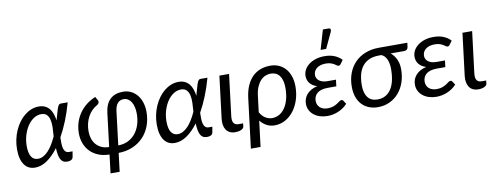

<svg xmlns="http://www.w3.org/2000/svg" viewBox="-71 -1127 4347 1681"><g transform="rotate(-10 2102.5 -287.0)"><path d="M195.5 -64.5Q219.5 -64.5 242.2 -76.8Q265 -89 286 -111Q307 -133 326.2 -164.2Q345.5 -195.5 363 -234Q366.5 -274.5 367.8 -312.5Q369 -350.5 362.2 -380Q355.5 -409.5 338.5 -427.2Q321.5 -445 289 -445Q254 -445 222.5 -424.5Q191 -404 167.5 -369Q144 -334 130 -287.8Q116 -241.5 116 -190.5Q116 -128 136.2 -96.2Q156.5 -64.5 195.5 -64.5ZM536 -506.5Q513 -423.5 483.5 -350Q454 -276.5 419.5 -215Q418.5 -186 419.2 -160.8Q420 -135.5 425.2 -116.8Q430.5 -98 441.5 -87.2Q452.5 -76.5 473 -76.5H503.5L495 -27Q494 -21.5 491 -16Q488 -10.5 482 -6Q476 -1.5 466.2 1.2Q456.5 4 442 4Q421 4 406.8 -4.8Q392.5 -13.5 383.8 -30.5Q375 -47.5 370.8 -72.5Q366.5 -97.5 365 -130Q316.5 -65 264 -29Q211.5 7 157 7Q127.5 7 103.8 -4.2Q80 -15.5 63 -38.5Q46 -61.5 36.8 -96Q27.5 -130.5 27.5 -177Q27.5 -221.5 36.5 -263.8Q45.5 -306 62 -343.5Q78.5 -381 101.5 -412.5Q124.5 -444 152.5 -466.5Q180.5 -489 212.5 -501.8Q244.5 -514.5 279 -514.5Q312 -514.5 335.5 -503Q359 -491.5 374.8 -471.5Q390.5 -451.5 399.5 -424.8Q408.5 -398 412.5 -367.5Q416 -379 419.2 -391Q422.5 -403 426 -415Q434 -445 440 -463Q446 -481 451.5 -490.8Q457 -500.5 462.5 -503.5Q468 -506.5 475.5 -506.5Z M906.5 -58Q956.5 -58.5 995.5 -78Q1034.5 -97.5 1060.8 -130.8Q1087 -164 1100.8 -208.2Q1114.5 -252.5 1114.5 -303.5Q1114.5 -335.5 1108.2 -362.2Q1102 -389 1090.2 -408.2Q1078.5 -427.5 1061.2 -438.2Q1044 -449 1022 -449Q990.5 -449 969.8 -426.5Q949 -404 943 -355.5ZM862 -355.5Q872 -436.5 914.5 -475.2Q957 -514 1027 -514Q1067.5 -514 1099.8 -497.8Q1132 -481.5 1154.5 -453.5Q1177 -425.5 1189 -387.2Q1201 -349 1201 -305Q1201 -236.5 1179 -179.5Q1157 -122.5 1117 -81.2Q1077 -40 1021.2 -16.8Q965.5 6.5 898.5 7L878.5 171.5H797.5L817.5 7Q762.5 6.5 719.2 -11.2Q676 -29 646.2 -59.5Q616.5 -90 600.8 -131.2Q585 -172.5 585 -221Q585 -272.5 599.2 -317.5Q613.5 -362.5 639.5 -399.5Q665.5 -436.5 701.8 -464.8Q738 -493 781.5 -511L801 -476Q806 -466 801 -455.2Q796 -444.5 787.5 -439.5Q759.5 -424.5 738 -402.5Q716.5 -380.5 701.8 -352.8Q687 -325 679.2 -292.5Q671.5 -260 671.5 -224.5Q671.5 -189.5 681.2 -159.5Q691 -129.5 710.2 -107.2Q729.5 -85 758.2 -71.8Q787 -58.5 825.5 -58Z M1438 -64.5Q1462 -64.5 1484.8 -76.8Q1507.5 -89 1528.5 -111Q1549.5 -133 1568.8 -164.2Q1588 -195.5 1605.5 -234Q1609 -274.5 1610.2 -312.5Q1611.5 -350.5 1604.8 -380Q1598 -409.5 1581 -427.2Q1564 -445 1531.5 -445Q1496.5 -445 1465 -424.5Q1433.5 -404 1410 -369Q1386.5 -334 1372.5 -287.8Q1358.5 -241.5 1358.5 -190.5Q1358.5 -128 1378.8 -96.2Q1399 -64.5 1438 -64.5ZM1778.5 -506.5Q1755.5 -423.5 1726 -350Q1696.5 -276.5 1662 -215Q1661 -186 1661.8 -160.8Q1662.5 -135.5 1667.8 -116.8Q1673 -98 1684 -87.2Q1695 -76.5 1715.5 -76.5H1746L1737.5 -27Q1736.5 -21.5 1733.5 -16Q1730.5 -10.5 1724.5 -6Q1718.5 -1.5 1708.8 1.2Q1699 4 1684.5 4Q1663.5 4 1649.2 -4.8Q1635 -13.5 1626.2 -30.5Q1617.5 -47.5 1613.2 -72.5Q1609 -97.5 1607.5 -130Q1559 -65 1506.5 -29Q1454 7 1399.5 7Q1370 7 1346.2 -4.2Q1322.5 -15.5 1305.5 -38.5Q1288.5 -61.5 1279.2 -96Q1270 -130.5 1270 -177Q1270 -221.5 1279 -263.8Q1288 -306 1304.5 -343.5Q1321 -381 1344 -412.5Q1367 -444 1395 -466.5Q1423 -489 1455 -501.8Q1487 -514.5 1521.5 -514.5Q1554.5 -514.5 1578 -503Q1601.5 -491.5 1617.2 -471.5Q1633 -451.5 1642 -424.8Q1651 -398 1655 -367.5Q1658.5 -379 1661.8 -391Q1665 -403 1668.5 -415Q1676.5 -445 1682.5 -463Q1688.5 -481 1694 -490.8Q1699.5 -500.5 1705 -503.5Q1710.5 -506.5 1718 -506.5Z M1884.5 -506H1970.5L1925 -137Q1920.5 -98.5 1932.8 -78.5Q1945 -58.5 1978 -58.5H2016.5L2013.5 -31.5Q2012.5 -22.5 2005.8 -15.5Q1999 -8.5 1988.8 -3.8Q1978.5 1 1965 3.5Q1951.5 6 1937 6Q1908.5 6 1888.2 -4Q1868 -14 1855.8 -32.2Q1843.5 -50.5 1839 -76Q1834.5 -101.5 1838.5 -132.5Z M2168 -130.5Q2188 -93.5 2217.2 -76.5Q2246.5 -59.5 2275.5 -59.5Q2310.5 -59.5 2340 -76.5Q2369.5 -93.5 2390.8 -125Q2412 -156.5 2423.8 -201Q2435.5 -245.5 2435.5 -301Q2435.5 -338 2427.8 -365.2Q2420 -392.5 2406.2 -410.2Q2392.5 -428 2372.8 -436.8Q2353 -445.5 2329 -445.5Q2303.5 -445.5 2280 -435.2Q2256.5 -425 2237.5 -404Q2218.5 -383 2204.8 -350.8Q2191 -318.5 2186 -274.5ZM2099.5 -271Q2107 -331 2126.8 -376.5Q2146.5 -422 2177 -452.8Q2207.5 -483.5 2248 -499Q2288.5 -514.5 2337.5 -514.5Q2378 -514.5 2412.2 -499.8Q2446.5 -485 2471.2 -457.2Q2496 -429.5 2510 -389Q2524 -348.5 2524 -297.5Q2524 -234.5 2506.2 -179.2Q2488.5 -124 2456.8 -82.5Q2425 -41 2381.2 -17Q2337.5 7 2285.5 7Q2248 7 2215.2 -10.5Q2182.5 -28 2159.5 -58L2131 171.5H2045Z M2935 -70.5Q2917 -50.5 2895.2 -36Q2873.5 -21.5 2850.2 -12Q2827 -2.5 2803 2Q2779 6.5 2756.5 6.5Q2721 6.5 2690 -3.2Q2659 -13 2636.2 -31Q2613.5 -49 2600.5 -74.2Q2587.5 -99.5 2587.5 -130.5Q2587.5 -154.5 2595.2 -175.8Q2603 -197 2618.5 -214.8Q2634 -232.5 2657.2 -245.8Q2680.5 -259 2711.5 -266.5Q2687.5 -274 2671.2 -285.5Q2655 -297 2645 -311Q2635 -325 2630.8 -340.5Q2626.5 -356 2626.5 -371Q2626.5 -398 2639.2 -423.8Q2652 -449.5 2676.8 -469.5Q2701.5 -489.5 2737.5 -501.8Q2773.5 -514 2820 -514Q2871.5 -514 2909.8 -497.5Q2948 -481 2971.5 -454.5L2948.5 -423Q2942.5 -414.5 2937.8 -412.2Q2933 -410 2926.5 -410Q2920.5 -410 2912.8 -416Q2905 -422 2893 -429.2Q2881 -436.5 2863 -442.5Q2845 -448.5 2818.5 -448.5Q2791.5 -448.5 2771.2 -441.8Q2751 -435 2737.2 -423.8Q2723.5 -412.5 2716.5 -397.2Q2709.5 -382 2709.5 -365.5Q2709.5 -350.5 2716 -337.2Q2722.5 -324 2735 -314.5Q2747.5 -305 2765.8 -299.5Q2784 -294 2807.5 -294H2883.5L2876.5 -236H2800.5Q2769 -236 2745.5 -229.2Q2722 -222.5 2706.8 -210Q2691.5 -197.5 2683.8 -180Q2676 -162.5 2676 -141Q2676 -123.5 2682.2 -108.5Q2688.5 -93.5 2700.5 -82.5Q2712.5 -71.5 2730 -65.5Q2747.5 -59.5 2770 -59.5Q2800 -59.5 2820.8 -67.5Q2841.5 -75.5 2856 -84.8Q2870.5 -94 2880.5 -102Q2890.5 -110 2899 -110Q2909.5 -110 2914.5 -102ZM2796.5 -574 2847 -746.5H2898Q2910.5 -746.5 2914 -737.8Q2917.5 -729 2911.5 -714.5L2845.5 -574Z M3292 -437Q3241 -437 3204.2 -421Q3167.5 -405 3143.8 -375Q3120 -345 3108.8 -302Q3097.5 -259 3097.5 -205.5Q3097.5 -135.5 3126.8 -97.8Q3156 -60 3213 -60Q3253 -60 3283.2 -76.8Q3313.5 -93.5 3334 -125Q3354.5 -156.5 3364.8 -201.5Q3375 -246.5 3375 -303Q3375 -326.5 3371.2 -348.2Q3367.5 -370 3359.5 -387.8Q3351.5 -405.5 3339.8 -418.2Q3328 -431 3312 -437ZM3555 -504 3550 -466.5Q3548.5 -454 3539.8 -445.5Q3531 -437 3512.5 -437H3394.5Q3425.5 -412 3443.5 -373.5Q3461.5 -335 3461.5 -285.5Q3461.5 -222.5 3443 -169Q3424.5 -115.5 3390.8 -76.5Q3357 -37.5 3309.8 -15.2Q3262.5 7 3205.5 7Q3160.5 7 3124 -8Q3087.5 -23 3062 -50.8Q3036.5 -78.5 3022.8 -118.2Q3009 -158 3009 -207.5Q3009 -273.5 3029.5 -328Q3050 -382.5 3088.2 -421.8Q3126.5 -461 3180.8 -482.5Q3235 -504 3302.5 -504Z M3904 -70.5Q3886 -50.5 3864.2 -36Q3842.5 -21.5 3819.2 -12Q3796 -2.5 3772 2Q3748 6.5 3725.5 6.5Q3690 6.5 3659 -3.2Q3628 -13 3605.2 -31Q3582.5 -49 3569.5 -74.2Q3556.5 -99.5 3556.5 -130.5Q3556.5 -154.5 3564.2 -175.8Q3572 -197 3587.5 -214.8Q3603 -232.5 3626.2 -245.8Q3649.5 -259 3680.5 -266.5Q3656.5 -274 3640.2 -285.5Q3624 -297 3614 -311Q3604 -325 3599.8 -340.5Q3595.5 -356 3595.5 -371Q3595.5 -398 3608.2 -423.8Q3621 -449.5 3645.8 -469.5Q3670.5 -489.5 3706.5 -501.8Q3742.5 -514 3789 -514Q3840.5 -514 3878.8 -497.5Q3917 -481 3940.5 -454.5L3917.5 -423Q3911.5 -414.5 3906.8 -412.2Q3902 -410 3895.5 -410Q3889.5 -410 3881.8 -416Q3874 -422 3862 -429.2Q3850 -436.5 3832 -442.5Q3814 -448.5 3787.5 -448.5Q3760.5 -448.5 3740.2 -441.8Q3720 -435 3706.2 -423.8Q3692.5 -412.5 3685.5 -397.2Q3678.5 -382 3678.5 -365.5Q3678.5 -350.5 3685 -337.2Q3691.5 -324 3704 -314.5Q3716.5 -305 3734.8 -299.5Q3753 -294 3776.5 -294H3852.5L3845.5 -236H3769.5Q3738 -236 3714.5 -229.2Q3691 -222.5 3675.8 -210Q3660.5 -197.5 3652.8 -180Q3645 -162.5 3645 -141Q3645 -123.5 3651.2 -108.5Q3657.5 -93.5 3669.5 -82.5Q3681.5 -71.5 3699 -65.5Q3716.5 -59.5 3739 -59.5Q3769 -59.5 3789.8 -67.5Q3810.5 -75.5 3825 -84.8Q3839.5 -94 3849.5 -102Q3859.5 -110 3868 -110Q3878.5 -110 3883.5 -102Z M4045.5 -506H4131.5L4086 -137Q4081.5 -98.5 4093.8 -78.5Q4106 -58.5 4139 -58.5H4177.5L4174.5 -31.5Q4173.5 -22.5 4166.8 -15.5Q4160 -8.5 4149.8 -3.8Q4139.5 1 4126 3.5Q4112.5 6 4098 6Q4069.5 6 4049.2 -4Q4029 -14 4016.8 -32.2Q4004.5 -50.5 4000 -76Q3995.5 -101.5 3999.5 -132.5Z"/></g></svg>

Font: Lato 2
Style: Italic
Weight: 400
Italic angle: -7°
Designer: Lukasz Dziedzic with Adam Twardoch and Botio Nikoltchev
Foundry: tyPoland Lukasz Dziedzic
Version: Version 2.015; 2015-08-06; http://www.latofonts.com/